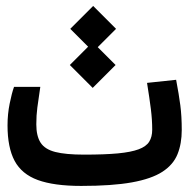

<svg xmlns="http://www.w3.org/2000/svg" viewBox="-20 -612 626 635"><path d="M248.5 2.9Q158.7 2.9 105.2 -16.6Q51.8 -36.1 28.3 -80.1Q4.9 -124 4.9 -197.3Q4.9 -234.9 12 -269.5Q19 -304.2 26.4 -324.7H113.3Q106.9 -281.7 103.5 -256.3Q100.1 -231 100.1 -200.7Q100.1 -162.1 114.3 -140.1Q128.4 -118.2 162.8 -109.4Q197.3 -100.6 258.3 -100.6Q326.2 -100.6 369.9 -104.7Q413.6 -108.9 438.5 -118.2Q463.4 -127.4 473.4 -143.3Q483.4 -159.2 483.4 -183.1Q483.4 -215.8 479 -251Q474.6 -286.1 466.3 -337.9L562.5 -348.1Q571.8 -299.3 576.4 -263.7Q581.1 -228 581.1 -182.1Q581.1 -136.7 567.1 -102.1Q553.2 -67.4 517.1 -43.9Q481 -20.5 416 -8.8Q351.1 2.9 248.5 2.9ZM288.1 -440.9 212.4 -516.6 288.1 -592.3 363.8 -516.6ZM286.6 -321.3 210.9 -397 286.6 -472.7 362.3 -397Z"/></svg>

Font: Cascadia Code
Style: Regular
Weight: 400
Designer: Aaron Bell
Foundry: Saja Typeworks
Version: Version 2404.023